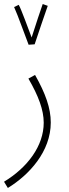

<svg xmlns="http://www.w3.org/2000/svg" viewBox="-33 -703 344 953"><path d="M109 -481 139 -483C153 -525 194 -647 204 -674L179 -683C172 -665 142 -573 124 -517C106 -564 73 -656 60 -679L37 -668C56 -627 93 -521 109 -481ZM6 230C112 165 219 49 219 -95C219 -166 193 -239 141 -331L108 -313C158 -227 184 -157 184 -94C184 21 104 128 -13 199Z"/></svg>

Font: Noto Sans Arabic UI Cn XLt
Style: Regular
Weight: 200
Width: 3
Designer: Monotype Design Team, Nadine Chahine and Nizar Qandah
Foundry: Monotype Imaging Inc.
Version: Version 2.010